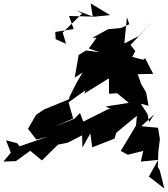

<svg xmlns="http://www.w3.org/2000/svg" viewBox="-20 -966 977 1118"><path d="M304 -738 364 -711 357 -737 345 -776 458 -887 424 -906 520 -870 508 -946 621 -878 530 -869 382 -873 409 -797 302 -780ZM733 -825 685 -803 610 -796 518 -746H547L557 -767L497 -683L561 -662L481 -672L438 -646L415 -514L461 -544L427 -486L385 -403L382 -388L237 -329L190 -297L143 -216L192 -153L259 -171L94 -114L80 -132L15 -149L43 -77L0 -25L73 -28L156 -88L224 -32L318 -124L374 -135L458 -178L460 -107L506 -189L517 -108L647 -159L657 -193L777 -292L772 -235L683 -87L724 -65L814 -87L800 -25L901 -35L847 62L937 132L910 25L899 6L902 -82L911 -156L900 -222L803 -231L878 -301L848 -254L839 -302L800 -362L845 -350L831 -427L802 -477L782 -534L825 -535L872 -536L825 -627L814 -618L744 -636L729 -594L768 -669L740 -704L873 -846L786 -755L704 -713L719 -865ZM625 -330 611 -331 465 -258 446 -308 412 -274 299 -229 406 -276 379 -370 478 -441 471 -421 614 -510 615 -420 662 -423 730 -367 596 -346Z"/></svg>

Font: Hussar Lance
Style: Italic
Weight: 700
Foundry: Cannot Into Space Fonts, PlusOne Fonts
Version: Version 2.27